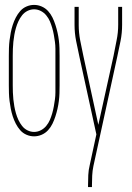

<svg xmlns="http://www.w3.org/2000/svg" viewBox="-20 -548 540 783"><path d="M119 8Q103 8 88 1.5Q73 -5 62.5 -17Q52 -29 44.5 -43.5Q37 -58 32 -73.5Q27 -89 24 -104.5Q21 -120 19 -136Q17 -152 16.5 -168Q16 -184 16 -200V-320Q16 -336 16.5 -352Q17 -368 19 -384Q21 -400 24 -415.5Q27 -431 32 -446.5Q37 -462 44.5 -476.5Q52 -491 62.5 -503Q73 -515 88 -521.5Q103 -528 119 -528Q135 -528 150 -521.5Q165 -515 176 -503Q187 -491 194 -476.5Q201 -462 206 -446.5Q211 -431 214.5 -415.5Q218 -400 220 -384Q222 -368 222.5 -352Q223 -336 223 -320V-200Q223 -184 222.5 -168Q222 -152 220 -136Q218 -120 214.5 -104.5Q211 -89 206 -73.5Q201 -58 194 -43.5Q187 -29 176 -17Q165 -5 150 1.5Q135 8 119 8ZM119 -10Q133 -10 146 -16.5Q159 -23 168.5 -34.5Q178 -46 183.5 -59Q189 -72 193 -86Q197 -100 199.5 -114Q202 -128 204 -142.5Q206 -157 206 -171.5Q206 -186 206 -200V-320Q206 -334 206 -348.5Q206 -363 204 -377.5Q202 -392 199.5 -406Q197 -420 193 -434Q189 -448 183.5 -461Q178 -474 168.5 -485.5Q159 -497 146 -503.5Q133 -510 119 -510Q105 -510 92 -503.5Q79 -497 70 -485.5Q61 -474 55 -461Q49 -448 45 -434Q41 -420 38.5 -406Q36 -392 34.5 -377.5Q33 -363 32.5 -348.5Q32 -334 32 -320V-200Q32 -186 32.5 -171.5Q33 -157 34.5 -142.5Q36 -128 38.5 -114Q41 -100 45 -86Q49 -72 55 -59Q61 -46 70 -34.5Q79 -23 92 -16.5Q105 -10 119 -10ZM339 215V208Q339 187 340 166Q341 145 346 125L373 0L304 -316Q297 -348 290.5 -380.5Q284 -413 284 -447V-520H301V-446Q301 -415 307 -383.5Q313 -352 320 -320L381 -39L443 -320Q449 -352 455.5 -383.5Q462 -415 462 -447V-520H478V-447Q478 -413 471.5 -380.5Q465 -348 458 -316L361 129Q357 148 356 168Q355 188 355 208V215Z"/></svg>

Font: Iosevka Term Curly Thin
Style: Regular
Weight: 100
Designer: Belleve Invis
Foundry: Belleve Invis
Version: Version 32.3.0